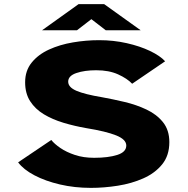

<svg xmlns="http://www.w3.org/2000/svg" viewBox="-20 -901 915 932"><path d="M421.5 11Q342 11 271.2 -5.5Q200.5 -22 147.2 -50Q94 -78 68 -113L229 -221.5Q244 -202.5 273.2 -182.5Q302.5 -162.5 343.8 -148.8Q385 -135 437 -135Q505.5 -135 549.2 -149Q593 -163 593 -194.5Q593 -224 543.8 -243.8Q494.5 -263.5 399 -279Q341.5 -289 288.2 -305Q235 -321 193 -346.2Q151 -371.5 126.5 -409.5Q102 -447.5 102 -501.5Q102 -558 133.8 -597.2Q165.5 -636.5 218 -660.5Q270.5 -684.5 334 -695.2Q397.5 -706 461 -706Q531 -706 595.2 -691.5Q659.5 -677 708.5 -653.5Q757.5 -630 781.5 -603.5L621.5 -494.5Q597.5 -520 553.2 -540Q509 -560 447 -560Q390.5 -560 350.8 -546.5Q311 -533 311 -504.5Q311 -477.5 351.2 -460.2Q391.5 -443 475.5 -429Q528 -419.5 585 -406Q642 -392.5 691.2 -369.2Q740.5 -346 771.2 -307.8Q802 -269.5 802 -211Q802 -146 767 -103Q732 -60 675.2 -35Q618.5 -10 551.8 0.5Q485 11 421.5 11ZM184 -754 361.5 -881H485.5L663 -754H493.5L423.5 -808L353.5 -754Z"/></svg>

Font: Trispace SemiExpanded ExtraBold
Style: Regular
Weight: 800
Width: 6
Designer: Tyler Finck
Foundry: Etcetera Type Company
Version: Version 1.210; ttfautohint (v1.8.3)